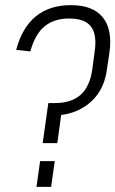

<svg xmlns="http://www.w3.org/2000/svg" viewBox="-20 -727 449 747"><path d="M396 -457Q392 -425 380 -396.5Q368 -368 349 -346.5Q330 -325 305 -309.5Q280 -294 250.5 -286Q221 -278 187 -278L221 -302L203 -170H146L168 -326H193Q258 -326 294 -358.5Q330 -391 339 -457L348 -524Q355 -569 346.5 -598Q338 -627 314 -641Q290 -655 249 -655Q190 -655 153 -624Q116 -593 98 -527L43 -533Q66 -620 119.5 -663.5Q173 -707 256 -707Q341 -707 379.5 -660Q418 -613 406 -524ZM193 -100 179 0H122L136 -100Z"/></svg>

Font: Pathway Extreme Condensed Thin
Style: Italic
Weight: 250
Width: 3
Italic angle: -8°
Version: Version 1.001;gftools[0.9.26]